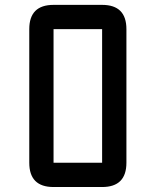

<svg xmlns="http://www.w3.org/2000/svg" viewBox="-20 -752 626 772"><path d="M390.6 0H195.3Q97.7 0 97.7 -97.7V-634.8Q97.7 -732.4 195.3 -732.4H390.6Q488.3 -732.4 488.3 -634.8V-97.7Q488.3 0 390.6 0ZM390.6 -97.7V-634.8H195.3V-97.7Z"/></svg>

Font: BabelStone Zanabazar
Style: Regular
Weight: 400
Designer: Andrew West
Foundry: Andrew West
Version: Version 10.002;August 6, 2021